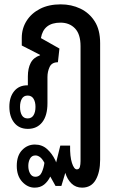

<svg xmlns="http://www.w3.org/2000/svg" viewBox="-20 -584 546 882"><path d="M139 278Q107 278 82 251Q57 224 57 178Q57 131 81.5 105.5Q106 80 140 80Q173 80 196 100.5Q219 121 234 152L238 162L257 85H302Q301 135 310.5 164.5Q320 194 333 194Q344 194 347 182.5Q350 171 350 156V-372Q350 -427 324.5 -453.5Q299 -480 258 -480Q180 -480 168 -409L253 -361L246 -298Q218 -298 208 -276.5Q198 -255 198 -230V-110Q198 -53 174 -22.5Q150 8 108 8Q68 8 45.5 -20Q23 -48 23 -94Q23 -138 45 -165Q67 -192 105 -192H108V-233Q108 -270 121 -295Q134 -320 164 -330V-332L80 -375V-410Q80 -453 102 -488Q124 -523 164 -543.5Q204 -564 259 -564Q308 -564 349 -544.5Q390 -525 415 -486Q440 -447 440 -386V150Q440 207 419.5 242.5Q399 278 357 278Q328 278 308.5 259Q289 240 280 210L262 270H235L211 227Q200 250 182.5 264Q165 278 139 278ZM107 -40Q125 -40 134 -54.5Q143 -69 143 -93Q143 -116 134 -130.5Q125 -145 107 -145Q89 -145 80.5 -130.5Q72 -116 72 -93Q72 -69 80.5 -54.5Q89 -40 107 -40ZM142 228Q163 228 172 207.5Q181 187 184 164Q174 145 163.5 137.5Q153 130 143 130Q126 130 118 144.5Q110 159 110 178Q110 199 118.5 213.5Q127 228 142 228Z"/></svg>

Font: Noto Sans Thai Looped ExtraCondensed Medium
Style: Regular
Weight: 500
Width: 2
Designer: Sasikarn Vongin, Ben Mitchell
Foundry: The Fontpad Ltd
Version: Version 1.001; ttfautohint (v1.8.4.7-5d5b)